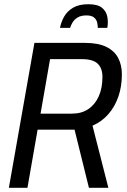

<svg xmlns="http://www.w3.org/2000/svg" viewBox="-20 -889 601 909"><path d="M22 0 143 -686H381Q445 -686 483.5 -667Q522 -648 539.5 -614.5Q557 -581 557 -537Q557 -480 540.5 -432Q524 -384 493 -348.5Q462 -313 418 -294L493 0H401L333 -275H158L110 0ZM172 -351H321Q366 -351 398 -372.5Q430 -394 447.5 -433Q465 -472 465 -525Q465 -566 442.5 -587.5Q420 -609 368 -609H217ZM264 -757Q269 -784 283.5 -810Q298 -836 326 -852.5Q354 -869 398 -869Q442 -869 462.5 -852.5Q483 -836 488 -810Q493 -784 488 -757H443Q443 -769 440 -782.5Q437 -796 425.5 -806Q414 -816 389 -816Q363 -816 347 -806Q331 -796 323 -782Q315 -768 312 -757Z"/></svg>

Font: Archivo Condensed
Style: Italic
Weight: 400
Width: 3
Italic angle: -10°
Designer: Hector Gatti
Foundry: Omnibus-Type
Version: Version 2.001